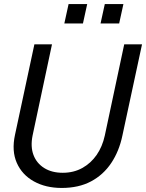

<svg xmlns="http://www.w3.org/2000/svg" viewBox="-20 -917 722 949"><path d="M285 12Q206 12 147.5 -20.5Q89 -53 63 -112Q37 -171 54 -250L150 -698H237L141 -247Q130 -192 145.5 -151Q161 -110 198.5 -86.5Q236 -63 290 -63Q344 -63 386.5 -86.5Q429 -110 457.5 -151Q486 -192 498 -247L594 -698H682L585 -247Q569 -170 530 -111.5Q491 -53 430 -20.5Q369 12 285 12ZM477 -801 498 -897H590L569 -801ZM298 -801 319 -897H411L390 -801Z"/></svg>

Font: Azeret Mono Thin Light
Style: Italic
Weight: 300
Italic angle: -12°
Version: Version 1.002